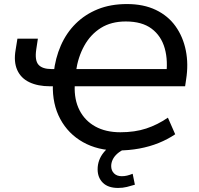

<svg xmlns="http://www.w3.org/2000/svg" viewBox="-20 -734 981 948"><path d="M559 9Q463 9 390 -32Q317 -73 277.5 -146.5Q238 -220 241 -317L261 -308H227Q167 -308 125 -328Q83 -348 65 -388.5Q47 -429 57 -487L66 -543H167L159 -490Q151 -436 170 -414.5Q189 -393 235 -393H268L245 -373Q253 -447 280.5 -509.5Q308 -572 354 -617.5Q400 -663 463 -688.5Q526 -714 607 -714Q689 -714 749.5 -685Q810 -656 847 -604Q884 -552 897.5 -484.5Q911 -417 899 -342L894 -308H333L349 -312Q346 -242 372.5 -190Q399 -138 450.5 -109.5Q502 -81 574 -81Q646 -81 702 -99.5Q758 -118 809 -153L845 -71Q808 -46 763.5 -28Q719 -10 667.5 -0.5Q616 9 559 9ZM601 -628Q529 -628 478 -596Q427 -564 396 -508Q365 -452 355 -381L334 -393H828L799 -352Q811 -433 793.5 -495Q776 -557 728.5 -592.5Q681 -628 601 -628ZM563 194Q514 194 488 168.5Q462 143 462 102Q462 55 493 17.5Q524 -20 571 -39L600 0Q576 10 560 24Q544 38 536.5 54Q529 70 529 86Q529 108 543 122Q557 136 581 136Q595 136 607.5 133Q620 130 635 124L646 178Q627 184 606.5 189Q586 194 563 194Z"/></svg>

Font: Nunito Sans 12pt SemiBold
Style: Italic
Weight: 600
Italic angle: -9°
Designer: Vernon Adams
Foundry: Vernon Adams
Version: Version 3.101;gftools[0.9.27]